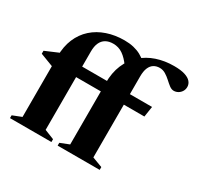

<svg xmlns="http://www.w3.org/2000/svg" viewBox="-153 -908 1127 1092"><g transform="rotate(30 410.0 -362.0)"><path d="M306.5 0H34.5V-18.5L93 -41.5V-438.5Q93 -504 114.2 -554.2Q135.5 -604.5 174 -639Q212.5 -673.5 264.8 -691.2Q317 -709 378.5 -709Q411.5 -709 438.8 -702.5Q466 -696 487.5 -684.2Q509 -672.5 526 -656L449.5 -585.5Q424 -621.5 396 -641Q368 -660.5 332.5 -660.5Q304 -660.5 284 -649Q264 -637.5 253.8 -615Q243.5 -592.5 243.5 -558.5V-43.5L306.5 -18.5ZM692 -390H113L95.5 -374L8 -407.5V-427L103 -467.5L169 -459H702.5ZM557 -43.5 623.5 -18.5V0H347.5V-18.5L406 -41.5V-444.5Q406 -513 428 -565.2Q450 -617.5 489.5 -652.8Q529 -688 581.8 -705.8Q634.5 -723.5 696 -723.5Q739.5 -723.5 766.5 -715Q793.5 -706.5 806.5 -691.5Q819.5 -676.5 819.5 -657.5Q819.5 -641 811.5 -628Q803.5 -615 790.5 -607.5Q777.5 -600 762.5 -600Q748 -600 733.2 -611.2Q718.5 -622.5 702.8 -637Q687 -651.5 669 -662.5Q651 -673.5 630 -673.5Q608.5 -673.5 592 -663.5Q575.5 -653.5 566.2 -631.8Q557 -610 557 -575.5Z"/></g></svg>

Font: Newsreader 36pt
Style: Bold
Weight: 700
Designer: Hugues Gentile
Foundry: Production Type
Version: Version 1.003